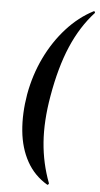

<svg xmlns="http://www.w3.org/2000/svg" viewBox="-58 -762 474 914"><g transform="rotate(5 179.5 -304.5)"><path d="M204 117Q141 80 106 17Q71 -46 63 -128Q55 -210 71 -304Q88 -398 127.5 -480Q167 -562 224.5 -625.5Q282 -689 352 -725Q355 -727 357.5 -723Q360 -719 358 -717Q292 -645 249 -544.5Q206 -444 182 -304Q161 -183 168.5 -83Q176 17 211 109Q212 111 209 114.5Q206 118 204 117Z"/></g></svg>

Font: Cormorant Light
Style: Bold Italic
Weight: 700
Italic angle: -10°
Version: Version 4.000